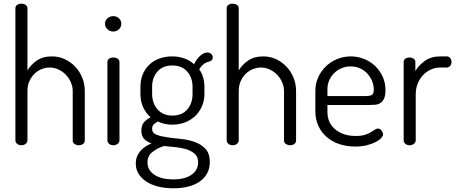

<svg xmlns="http://www.w3.org/2000/svg" viewBox="-20 -783 2464 1035"><path d="M128 -26Q128 -16 118.5 -8Q109 0 95 0Q81 0 72 -8Q63 -16 63 -26V-739Q63 -750 72 -756.5Q81 -763 95 -763Q109 -763 118.5 -756.5Q128 -750 128 -739V-403Q144 -432 177 -455.5Q210 -479 260 -479Q296 -479 328 -464.5Q360 -450 384.5 -424.5Q409 -399 423 -365Q437 -331 437 -292V-26Q437 -13 427 -6.5Q417 0 404 0Q393 0 382.5 -6.5Q372 -13 372 -26V-292Q372 -316 362 -339Q352 -362 335.5 -379.5Q319 -397 296 -408Q273 -419 248 -419Q226 -419 204.5 -410.5Q183 -402 166 -385.5Q149 -369 138.5 -345.5Q128 -322 128 -292Z M591 -473Q605 -473 614.5 -466.5Q624 -460 624 -449V-26Q624 -16 614.5 -8Q605 0 591 0Q577 0 568 -8Q559 -16 559 -26V-449Q559 -460 568 -466.5Q577 -473 591 -473ZM591 -696Q609 -696 621.5 -684Q634 -672 634 -655Q634 -638 621.5 -625.5Q609 -613 591 -613Q572 -613 559 -625.5Q546 -638 546 -655Q546 -672 559 -684Q572 -696 591 -696Z M908 -111Q867 -111 831 -128Q820 -122 810 -113.5Q800 -105 800 -89Q800 -66 823 -57Q846 -48 880.5 -43Q915 -38 955.5 -34Q996 -30 1030.5 -17.5Q1065 -5 1088 20Q1111 45 1111 90Q1111 125 1096.5 151.5Q1082 178 1056 196Q1030 214 994 223Q958 232 915 232Q871 232 834 223Q797 214 770 196.5Q743 179 727.5 154.5Q712 130 712 99Q712 77 719 60Q726 43 738 29.5Q750 16 765.5 6Q781 -4 797 -10Q773 -18 757.5 -33.5Q742 -49 742 -79Q742 -107 755.5 -123Q769 -139 792 -151Q766 -173 751.5 -205.5Q737 -238 737 -277V-315Q737 -351 749 -381Q761 -411 783.5 -433Q806 -455 838 -467Q870 -479 909 -479Q944 -479 974 -468Q1004 -457 1026 -437Q1041 -467 1060.5 -483.5Q1080 -500 1097 -500Q1112 -500 1119.5 -491.5Q1127 -483 1127 -474Q1127 -465 1122 -459.5Q1117 -454 1110 -452Q1098 -450 1083 -441Q1068 -432 1054 -409Q1068 -390 1075 -365.5Q1082 -341 1082 -315V-277Q1082 -241 1069 -211Q1056 -181 1033 -158.5Q1010 -136 978 -123.5Q946 -111 908 -111ZM1018 -315Q1018 -364 989.5 -397Q961 -430 909 -430Q857 -430 828.5 -397Q800 -364 800 -315V-278Q800 -227 829 -193.5Q858 -160 910 -160Q961 -160 989.5 -193Q1018 -226 1018 -277ZM1048 92Q1048 61 1028 44.5Q1008 28 979.5 20Q951 12 919.5 9.5Q888 7 864 4Q829 15 802 36Q775 57 775 93Q775 134 812 159Q849 184 914 184Q977 184 1012.5 159Q1048 134 1048 92Z M1267 -26Q1267 -16 1257.5 -8Q1248 0 1234 0Q1220 0 1211 -8Q1202 -16 1202 -26V-739Q1202 -750 1211 -756.5Q1220 -763 1234 -763Q1248 -763 1257.5 -756.5Q1267 -750 1267 -739V-403Q1283 -432 1316 -455.5Q1349 -479 1399 -479Q1435 -479 1467 -464.5Q1499 -450 1523.5 -424.5Q1548 -399 1562 -365Q1576 -331 1576 -292V-26Q1576 -13 1566 -6.5Q1556 0 1543 0Q1532 0 1521.5 -6.5Q1511 -13 1511 -26V-292Q1511 -316 1501 -339Q1491 -362 1474.5 -379.5Q1458 -397 1435 -408Q1412 -419 1387 -419Q1365 -419 1343.5 -410.5Q1322 -402 1305 -385.5Q1288 -369 1277.5 -345.5Q1267 -322 1267 -292Z M1871 -479Q1908 -479 1942 -465.5Q1976 -452 2001.5 -428Q2027 -404 2042.5 -370.5Q2058 -337 2058 -297Q2058 -268 2050.5 -252Q2043 -236 2031 -228Q2019 -220 2003 -218.5Q1987 -217 1971 -217H1745V-180Q1745 -120 1788 -85Q1831 -50 1897 -50Q1927 -50 1946 -56Q1965 -62 1978 -69.5Q1991 -77 2000 -83.5Q2009 -90 2017 -90Q2029 -90 2037 -79Q2045 -68 2045 -59Q2045 -50 2034.5 -38.5Q2024 -27 2004.5 -17Q1985 -7 1957.5 0Q1930 7 1895 7Q1848 7 1808.5 -6.5Q1769 -20 1740.5 -45Q1712 -70 1696 -105Q1680 -140 1680 -183V-295Q1680 -332 1695 -365.5Q1710 -399 1736 -424.5Q1762 -450 1797 -464.5Q1832 -479 1871 -479ZM1945 -265Q1975 -265 1985 -271.5Q1995 -278 1995 -299Q1995 -323 1986 -345.5Q1977 -368 1960.5 -386Q1944 -404 1921 -414.5Q1898 -425 1870 -425Q1844 -425 1821.5 -415.5Q1799 -406 1782 -389.5Q1765 -373 1755 -350.5Q1745 -328 1745 -303V-265Z M2353 -419Q2328 -419 2304.5 -409Q2281 -399 2262.5 -380Q2244 -361 2232.5 -334Q2221 -307 2221 -273V-26Q2221 -16 2211.5 -8Q2202 0 2188 0Q2174 0 2165 -8Q2156 -16 2156 -26V-449Q2156 -460 2165 -466.5Q2174 -473 2188 -473Q2201 -473 2210 -466.5Q2219 -460 2219 -449V-400Q2236 -430 2270 -454.5Q2304 -479 2353 -479H2388Q2399 -479 2406.5 -470Q2414 -461 2414 -449Q2414 -437 2406.5 -428Q2399 -419 2388 -419Z"/></svg>

Font: Dosis
Style: Book
Weight: 400
Designer: EdgarTolentino, PabloImpallari, IginoMarini
Foundry: EdgarTolentino, PabloImpallari, IginoMarini
Version: Version 1.007